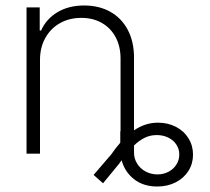

<svg xmlns="http://www.w3.org/2000/svg" viewBox="-20 -557 762 696"><path d="M417 -81.1V-344.7Q417 -388.7 399.2 -422.1Q381.3 -455.6 349.1 -473.9Q316.9 -492.2 274.4 -492.2Q231.4 -492.2 197.5 -473.1Q163.6 -454.1 144.3 -419.4Q125 -384.8 125 -339.8V0H76.2V-530.3H124V-446.3H128.9Q147.5 -488.3 188.2 -512.7Q229 -537.1 285.2 -537.1Q338.9 -537.1 379.6 -514.4Q420.4 -491.7 443.1 -449Q465.8 -406.2 465.8 -347.7V-84.5Q506.3 -112.3 552.7 -112.3Q588.4 -112.3 617.4 -97.4Q646.5 -82.5 663.1 -55.9Q679.7 -29.3 679.7 3.9Q679.7 36.1 663.1 62.5Q646.5 88.9 616.9 104Q587.4 119.1 549.8 119.1Q499.5 119.1 465.8 92.5Q432.1 65.9 420.9 23.9L412.1 36.1L353.5 107.4L319.3 77.1L383.8 2Q398.9 -20.5 416 -39.6V-81.1ZM550.8 75.2Q572.8 75.2 590.8 65.7Q608.9 56.2 619.4 39.6Q629.9 22.9 629.9 2.9Q629.9 -17.1 619.1 -33.2Q608.4 -49.3 589.8 -58.3Q571.3 -67.4 547.9 -67.4Q525.4 -67.4 505.6 -58.1Q485.8 -48.8 465.8 -29.8V-3.9Q465.8 18.1 477.1 36.1Q488.3 54.2 507.8 64.7Q527.3 75.2 550.8 75.2Z"/></svg>

Font: Pretendard GOV ExtraLight
Style: Regular
Weight: 200
Designer: Base glyphs from Inter by Rasmus Andersson; Hangeul glyphs from Noto Sans CJK(Source Han Sans) by Jang Soo-young and Kan
Foundry: Kil Hyung-jin
Version: Version 1.309